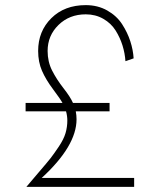

<svg xmlns="http://www.w3.org/2000/svg" viewBox="-20 -730 620 750"><path d="M470 -491Q468 -522 458.5 -552.5Q449 -583 431.5 -611Q414 -639 383.5 -656.5Q353 -674 315 -674Q251 -674 208.5 -632.5Q166 -591 166 -531Q166 -489 183.5 -454.5Q201 -420 228 -385.5Q255 -351 265 -328H408V-295H276Q279 -280 279 -264Q279 -160 143 -35H504V0H83Q96 -16 130.5 -56Q165 -96 177.5 -112Q190 -128 209.5 -157Q229 -186 236 -210Q243 -234 243 -259Q243 -277 238 -295H80V-328H224Q216 -343 187.5 -381Q159 -419 144 -453.5Q129 -488 129 -531Q129 -608 180.5 -659Q232 -710 315 -710Q362 -710 399 -689Q436 -668 457 -635.5Q478 -603 489 -569Q500 -535 502 -502Z"/></svg>

Font: Renner
Style: Thin
Weight: 200
Version: Version 003.000 ; ttfautohint (v0.97) -l 8 -r 50 -G 200 -x 1